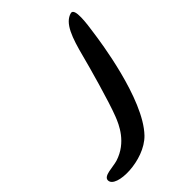

<svg xmlns="http://www.w3.org/2000/svg" viewBox="-222 -812 951 951"><g transform="rotate(-45 253.5 -336.0)"><path d="M0 1C0 60 199 61 285 -28C412 -160 461 -524 466 -559C476 -626 489 -720 457 -715C400 -701 374 -622 348 -522C334 -467 280 -272 250 -196C234 -155 197 -69 99 -38C63 -27 0 -30 0 1Z"/></g></svg>

Font: Carybe
Style: Regular
Weight: 400
Designer: Genilson Lima Santos
Foundry: Genilson Lima Santos
Version: Version 1.010;PS 001.010;hotconv 1.0.70;makeotf.lib2.5.58329